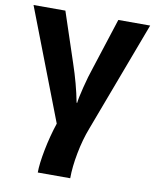

<svg xmlns="http://www.w3.org/2000/svg" viewBox="-87 -613 742 919"><g transform="rotate(10 284.0 -153.0)"><path d="M317.9 240.2H160.2Q160.2 198.2 173.8 128.4Q187.5 58.6 209 -5.9L1 -545.9H155.8L235.8 -305.2Q268.1 -210 285.2 -121.1H288.1Q290 -142.6 304 -198.5Q317.9 -254.4 333 -297.9L413.1 -545.9H567.9L366.2 -8.8Q344.2 47.9 331.1 116.5Q317.9 185.1 317.9 240.2Z"/></g></svg>

Font: OpenSans-Bold
Style: Bold
Weight: 700
Foundry: Ascender Corporation
Version: Version 1.10